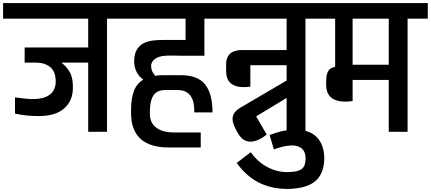

<svg xmlns="http://www.w3.org/2000/svg" viewBox="-56 -861 2814 1254"><path d="M420 -282Q418 -200 361.5 -151.5Q305 -103 199 -103Q157 -103 120 -106.5Q83 -110 42 -119V-225Q76 -220 107.5 -217Q139 -214 154 -214Q212 -214 245.5 -229Q279 -244 293.5 -270Q308 -296 308 -328Q308 -348 303.5 -369.5Q299 -391 285 -409.5Q271 -428 244 -440Q217 -452 173 -452H105V-551H520V-739H-36V-841H777V-739H643V0H520V-452H348V-449Q379 -427 400.5 -388Q422 -349 420 -282Z M1156 -497Q1147 -497 1133.5 -497Q1120 -497 1104.5 -497.5Q1089 -498 1073.5 -498Q1058 -498 1045.5 -498Q1033 -498 1026 -497Q1001 -496 982.5 -489.5Q964 -483 952 -473Q940 -463 935 -450.5Q930 -438 931 -425Q932 -408 939.5 -392.5Q947 -377 960 -365Q969 -368 980.5 -369Q992 -370 1005 -370H1124Q1237 -370 1284.5 -308.5Q1332 -247 1332 -127H1213Q1213 -139 1212 -157Q1211 -175 1206.5 -195Q1202 -215 1190 -233Q1178 -251 1157 -262Q1136 -273 1102 -273H1025Q994 -273 974 -262.5Q954 -252 943 -232.5Q932 -213 927.5 -187.5Q923 -162 923 -132V-117Q923 -78 941.5 -51Q960 -24 995 -10Q1030 4 1078 4H1163H1255V102H1041Q987 102 942 89Q897 76 865.5 49Q834 22 817 -20.5Q800 -63 800 -123V-145Q800 -216 818.5 -266Q837 -316 880 -341Q850 -362 835 -393.5Q820 -425 820 -462Q821 -512 840 -540.5Q859 -569 888 -581.5Q917 -594 948 -597Q979 -600 1004 -600H1156V-739H708V-841H1417V-739H1279V-497Z M1865 -251 1617 -101 1686 18Q1643 51 1611 59.5Q1579 68 1557 61Q1535 54 1521 39.5Q1507 25 1499 11L1487 -11Q1464 -53 1463 -80.5Q1462 -108 1477 -126.5Q1492 -145 1516 -159L1864 -363ZM1816 -1V-435H1579V-295Q1525 -288 1493 -296.5Q1461 -305 1445.5 -322.5Q1430 -340 1425.5 -359.5Q1421 -379 1421 -394V-420Q1418 -466 1431.5 -490.5Q1445 -515 1469 -524.5Q1493 -534 1521 -534H1816V-739H1345V-841H2064V-739H1939V-1Z M1705 21Q1740 7 1779.5 -3Q1819 -13 1874 -13Q1967 -14 2014.5 36.5Q2062 87 2062 177Q2060 237 2040 275.5Q2020 314 1986 335Q1952 356 1908 364.5Q1864 373 1814 373Q1782 373 1742 366.5Q1702 360 1658.5 342.5Q1615 325 1572 291Q1529 257 1490 203L1582 133Q1609 172 1645.5 201Q1682 230 1726 246.5Q1770 263 1819 263Q1881 263 1909.5 246.5Q1938 230 1940 177Q1940 141 1926.5 122Q1913 103 1891.5 95.5Q1870 88 1846 89Q1814 90 1784 98.5Q1754 107 1733 115Z M1992 -739V-841H2738V-739H2606V0H2483V-339H2247V-201Q2195 -194 2161 -200.5Q2127 -207 2108 -223Q2089 -239 2081.5 -261Q2074 -283 2074 -307V-324Q2074 -361 2081 -381.5Q2088 -402 2101 -411.5Q2114 -421 2133 -425V-739ZM2247 -438H2483V-739H2247Z"/></svg>

Font: Matangi
Style: Bold
Weight: 700
Designer: Prashant Pant
Foundry: The Graphic Ant
Version: Version 3.002